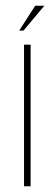

<svg xmlns="http://www.w3.org/2000/svg" viewBox="-20 -651 191 671"><path d="M64 0V-495H87V0ZM47 -544 103 -631H135L62 -544Z"/></svg>

Font: Alumni Sans SC Thin
Style: Regular
Weight: 100
Designer: Robert E. Leuschke
Foundry: Robert E. Leuschke
Version: Version 1.018